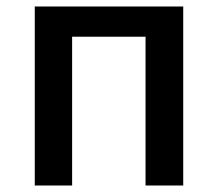

<svg xmlns="http://www.w3.org/2000/svg" viewBox="-20 -571 670 591"><path d="M87 0V-551H544V0H428V-458H202V0Z"/></svg>

Font: Noto Sans SC Medium
Style: Regular
Weight: 500
Designer: Ryoko NISHIZUKA  (kana, bopomofo & ideographs); Paul D. Hunt (Latin, Greek & Cyrillic); Sandoll Communications , Soo-you
Foundry: Adobe
Version: Version 2.004-H2;hotconv 1.0.118;makeotfexe 2.5.65603